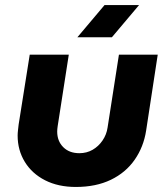

<svg xmlns="http://www.w3.org/2000/svg" viewBox="-20 -730 665 762"><path d="M606 -513 560 -212Q550 -147 514.5 -96Q479 -45 420 -16.5Q361 12 281 12Q211 12 159 -14.5Q107 -41 78.5 -87.5Q50 -134 50 -192Q50 -202 51.5 -214Q53 -226 54 -236L98 -513H253L209 -230Q208 -224 207.5 -218Q207 -212 207 -208Q207 -170 231 -146Q255 -122 295 -122Q324 -122 347.5 -135.5Q371 -149 387 -172.5Q403 -196 407 -224L452 -513ZM287 -582 395 -710H532L424 -582Z"/></svg>

Font: MuseoModerno
Style: Bold Italic
Weight: 700
Italic angle: -9°
Designer: Pablo Cosgaya, Héctor Gatti, Marcela Romero, and the Authors of The MuseoModerno Project.
Foundry: Omnibus-Type Team
Version: Version 1.003